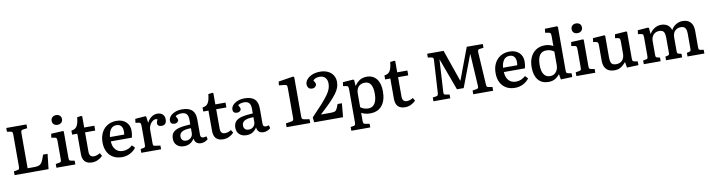

<svg xmlns="http://www.w3.org/2000/svg" viewBox="-30 -1678 10387 2807"><g transform="rotate(-10 5163.5 -275.0)"><path d="M58 0V-56L111 -65Q130 -68 136 -77.5Q142 -87 142 -116V-589Q142 -614 135.5 -623.5Q129 -633 109 -636L58 -644V-700H358V-644L295 -635Q276 -632 269.5 -623Q263 -614 263 -589V-66H367Q411 -66 437.5 -78.5Q464 -91 482 -125Q500 -159 520 -223H587L562 0Z M805 -615Q771 -615 750 -634.5Q729 -654 729 -686Q729 -719 750 -739Q771 -759 805 -759Q841 -759 862 -739.5Q883 -720 883 -687Q883 -655 861.5 -635Q840 -615 805 -615ZM679 0V-56L733 -65Q752 -68 757.5 -78Q763 -88 763 -115V-375Q763 -411 756.5 -423Q750 -435 727 -438L682 -445L689 -503L864 -512L877 -506V-112Q877 -92 881.5 -80.5Q886 -69 908 -65L960 -55V0Z M1208 14Q1066 14 1066 -137V-437H989V-497Q1046 -502 1072 -543.5Q1098 -585 1106 -675L1166 -683L1181 -676V-509H1332V-437H1181V-150Q1181 -70 1248 -70Q1295 -70 1340 -100L1366 -56Q1334 -23 1293.5 -4.5Q1253 14 1208 14Z M1653 14Q1577 14 1521.5 -18Q1466 -50 1436.5 -108.5Q1407 -167 1407 -246Q1407 -331 1439 -393Q1471 -455 1528 -489Q1585 -523 1661 -523Q1749 -523 1802 -473.5Q1855 -424 1855 -341Q1855 -296 1842 -242H1529Q1532 -162 1572.5 -117.5Q1613 -73 1681 -73Q1722 -73 1758 -88.5Q1794 -104 1823 -131L1862 -89Q1827 -42 1771.5 -14Q1716 14 1653 14ZM1528 -306H1739Q1743 -326 1743 -352Q1743 -405 1719.5 -433Q1696 -461 1650 -461Q1596 -461 1565.5 -420.5Q1535 -380 1528 -306Z M1939 0V-56L1985 -64Q2001 -67 2006 -76.5Q2011 -86 2011 -112V-378Q2011 -413 2005 -425Q1999 -437 1977 -440L1931 -446L1938 -504L2089 -516L2102 -508L2113 -418H2116Q2143 -468 2182 -495.5Q2221 -523 2268 -523Q2317 -523 2346 -495.5Q2375 -468 2375 -422Q2375 -336 2302 -336Q2271 -336 2255 -349Q2239 -362 2239 -383Q2239 -403 2257 -441Q2228 -455 2197.5 -438Q2167 -421 2146 -385Q2125 -349 2125 -304V-110Q2125 -86 2129.5 -77.5Q2134 -69 2151 -67L2233 -55V0Z M2573 14Q2507 14 2467.5 -23Q2428 -60 2428 -121Q2428 -178 2456.5 -212Q2485 -246 2548 -262.5Q2611 -279 2716 -284V-352Q2716 -411 2692.5 -438.5Q2669 -466 2616 -466Q2590 -466 2565 -458.5Q2540 -451 2527 -439Q2553 -395 2553 -381Q2553 -362 2536 -348Q2519 -334 2493 -334Q2463 -334 2447.5 -348.5Q2432 -363 2432 -389Q2432 -425 2459 -455.5Q2486 -486 2532 -504Q2578 -522 2634 -522Q2734 -522 2782 -477Q2830 -432 2830 -339V-108Q2830 -64 2873 -64Q2893 -64 2918 -72L2929 -27Q2910 -10 2882 2Q2854 14 2828 14Q2738 14 2727 -73Q2701 -31 2663 -8.5Q2625 14 2573 14ZM2618 -61Q2660 -61 2688 -88.5Q2716 -116 2716 -158V-228Q2629 -228 2586.5 -205Q2544 -182 2544 -134Q2544 -100 2563.5 -80.5Q2583 -61 2618 -61Z M3155 14Q3013 14 3013 -137V-437H2936V-497Q2993 -502 3019 -543.5Q3045 -585 3053 -675L3113 -683L3128 -676V-509H3279V-437H3128V-150Q3128 -70 3195 -70Q3242 -70 3287 -100L3313 -56Q3281 -23 3240.5 -4.5Q3200 14 3155 14Z M3501 14Q3435 14 3395.5 -23Q3356 -60 3356 -121Q3356 -178 3384.5 -212Q3413 -246 3476 -262.5Q3539 -279 3644 -284V-352Q3644 -411 3620.5 -438.5Q3597 -466 3544 -466Q3518 -466 3493 -458.5Q3468 -451 3455 -439Q3481 -395 3481 -381Q3481 -362 3464 -348Q3447 -334 3421 -334Q3391 -334 3375.5 -348.5Q3360 -363 3360 -389Q3360 -425 3387 -455.5Q3414 -486 3460 -504Q3506 -522 3562 -522Q3662 -522 3710 -477Q3758 -432 3758 -339V-108Q3758 -64 3801 -64Q3821 -64 3846 -72L3857 -27Q3838 -10 3810 2Q3782 14 3756 14Q3666 14 3655 -73Q3629 -31 3591 -8.5Q3553 14 3501 14ZM3546 -61Q3588 -61 3616 -88.5Q3644 -116 3644 -158V-228Q3557 -228 3514.5 -205Q3472 -182 3472 -134Q3472 -100 3491.5 -80.5Q3511 -61 3546 -61Z M4096 0V-56L4181 -70Q4201 -73 4207 -84Q4213 -95 4213 -118V-558Q4213 -585 4207.5 -597.5Q4202 -610 4171 -613L4091 -622L4098 -677L4319 -712L4333 -699V-115Q4333 -92 4339.5 -82.5Q4346 -73 4366 -70L4447 -56V0Z M4506 0 4497 -73Q4593 -173 4654.5 -241.5Q4716 -310 4750 -358Q4784 -406 4797.5 -444Q4811 -482 4811 -522Q4811 -577 4781.5 -609.5Q4752 -642 4699 -642Q4664 -642 4638 -631Q4612 -620 4601 -604Q4628 -563 4628 -546Q4628 -526 4610.5 -508.5Q4593 -491 4564 -491Q4526 -491 4509 -513.5Q4492 -536 4492 -565Q4492 -603 4520 -637Q4548 -671 4599 -692.5Q4650 -714 4718 -714Q4783 -714 4832.5 -690.5Q4882 -667 4909.5 -624Q4937 -581 4937 -521Q4937 -481 4923 -441Q4909 -401 4874 -353.5Q4839 -306 4777.5 -243Q4716 -180 4622 -95H4765Q4805 -95 4825.5 -101.5Q4846 -108 4858.5 -131.5Q4871 -155 4889 -204H4953L4934 0Z M5019 216V160L5064 153Q5079 151 5085.5 140.5Q5092 130 5092 106V-377Q5092 -414 5085.5 -426Q5079 -438 5056 -441L5013 -447L5021 -505L5173 -516L5188 -509L5194 -420H5197Q5231 -471 5274 -497Q5317 -523 5377 -523Q5469 -523 5521.5 -457Q5574 -391 5574 -272Q5574 -137 5512.5 -61.5Q5451 14 5336 14Q5299 14 5264.5 5.5Q5230 -3 5206 -18V104Q5206 128 5213 138.5Q5220 149 5239 152L5300 162V216ZM5322 -62Q5384 -62 5417.5 -112.5Q5451 -163 5451 -259Q5451 -442 5335 -442Q5274 -442 5240 -404.5Q5206 -367 5206 -303V-101Q5225 -84 5257.5 -73Q5290 -62 5322 -62Z M5855 14Q5713 14 5713 -137V-437H5636V-497Q5693 -502 5719 -543.5Q5745 -585 5753 -675L5813 -683L5828 -676V-509H5979V-437H5828V-150Q5828 -70 5895 -70Q5942 -70 5987 -100L6013 -56Q5981 -23 5940.5 -4.5Q5900 14 5855 14Z M6276 0V-56L6329 -64Q6349 -68 6353.5 -79.5Q6358 -91 6360 -113L6388 -590Q6390 -614 6383.5 -623.5Q6377 -633 6357 -636L6306 -644V-700H6550L6715 -226L6719 -234L6894 -700H7132V-644L7074 -636Q7057 -634 7050.5 -624.5Q7044 -615 7045 -587L7074 -112Q7075 -86 7081.5 -76.5Q7088 -67 7107 -65L7162 -56V0H6867V-56L6926 -65Q6944 -68 6950.5 -77.5Q6957 -87 6955 -113L6927 -583L6926 -590L6745 -113H6645L6469 -591V-584L6441 -112Q6440 -92 6443.5 -80Q6447 -68 6472 -65L6526 -56V0Z M7488 14Q7412 14 7356.5 -18Q7301 -50 7271.5 -108.5Q7242 -167 7242 -246Q7242 -331 7274 -393Q7306 -455 7363 -489Q7420 -523 7496 -523Q7584 -523 7637 -473.5Q7690 -424 7690 -341Q7690 -296 7677 -242H7364Q7367 -162 7407.5 -117.5Q7448 -73 7516 -73Q7557 -73 7593 -88.5Q7629 -104 7658 -131L7697 -89Q7662 -42 7606.5 -14Q7551 14 7488 14ZM7363 -306H7574Q7578 -326 7578 -352Q7578 -405 7554.5 -433Q7531 -461 7485 -461Q7431 -461 7400.5 -420.5Q7370 -380 7363 -306Z M7984 14Q7884 14 7830 -52.5Q7776 -119 7776 -239Q7776 -326 7806 -389.5Q7836 -453 7891 -488Q7946 -523 8022 -523Q8056 -523 8088 -514Q8120 -505 8143 -491V-637Q8143 -670 8135.5 -681Q8128 -692 8101 -696L8058 -703L8065 -761L8245 -766L8257 -754V-106Q8257 -82 8263 -73.5Q8269 -65 8290 -61L8336 -53V3L8166 9L8152 -70H8149Q8119 -30 8078.5 -8Q8038 14 7984 14ZM8021 -66Q8076 -66 8109.5 -106Q8143 -146 8143 -211V-409Q8094 -446 8028 -446Q7897 -446 7897 -249Q7897 -159 7929 -112.5Q7961 -66 8021 -66Z M8524 -615Q8490 -615 8469 -634.5Q8448 -654 8448 -686Q8448 -719 8469 -739Q8490 -759 8524 -759Q8560 -759 8581 -739.5Q8602 -720 8602 -687Q8602 -655 8580.5 -635Q8559 -615 8524 -615ZM8398 0V-56L8452 -65Q8471 -68 8476.5 -78Q8482 -88 8482 -115V-375Q8482 -411 8475.5 -423Q8469 -435 8446 -438L8401 -445L8408 -503L8583 -512L8596 -506V-112Q8596 -92 8600.5 -80.5Q8605 -69 8627 -65L8679 -55V0Z M8962 14Q8883 14 8842 -30Q8801 -74 8801 -157V-379Q8801 -413 8795 -425Q8789 -437 8767 -441L8725 -447L8733 -504L8902 -516L8915 -508V-190Q8915 -122 8934 -96Q8953 -70 9003 -70Q9060 -70 9093 -105.5Q9126 -141 9126 -203V-379Q9126 -414 9120 -425.5Q9114 -437 9092 -441L9051 -447L9060 -504L9227 -516L9240 -508V-112Q9240 -86 9246.5 -76.5Q9253 -67 9272 -64L9319 -55V0L9148 6L9134 -76H9131Q9095 -32 9056 -9Q9017 14 8962 14Z M9399 0V-55L9445 -63Q9461 -66 9466 -75.5Q9471 -85 9471 -111V-380Q9471 -414 9465 -426Q9459 -438 9437 -441L9391 -447L9398 -504L9552 -516L9565 -508L9573 -419H9576Q9602 -466 9647.5 -494.5Q9693 -523 9745 -523Q9805 -523 9842.5 -496Q9880 -469 9895 -419Q9919 -465 9965 -494Q10011 -523 10065 -523Q10143 -523 10183 -477.5Q10223 -432 10223 -352V-103Q10223 -82 10228.5 -73.5Q10234 -65 10254 -62L10298 -55V0H10048V-54L10080 -61Q10098 -65 10103.5 -73Q10109 -81 10109 -103V-320Q10109 -386 10089.5 -412.5Q10070 -439 10024 -439Q9971 -439 9937.5 -404Q9904 -369 9904 -309V-107Q9904 -84 9908.5 -75.5Q9913 -67 9928 -63L9968 -54V0H9729V-54L9760 -61Q9779 -65 9784 -73Q9789 -81 9789 -103V-320Q9789 -387 9770 -413Q9751 -439 9704 -439Q9652 -439 9618.5 -404Q9585 -369 9585 -309V-107Q9585 -84 9589.5 -75.5Q9594 -67 9610 -63L9649 -54V0Z"/></g></svg>

Font: Literata 12pt Medium
Style: Regular
Weight: 500
Designer: Latin by Veronika Burian and Jose Scaglione. Greek by Irene Vlachou. Cyrillic by Vera Evstafieva.
Foundry: TypeTogether
Version: Version 3.002